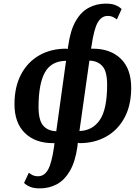

<svg xmlns="http://www.w3.org/2000/svg" viewBox="-20 -780 745 1061"><path d="M483 -511H493Q591 -511 648 -455Q705 -399 705 -295Q705 -199 668.5 -130.5Q632 -62 567.5 -25.5Q503 11 420 11L410 9L408 29Q396 114 366 165Q336 216 293.5 238.5Q251 261 201 261Q169 261 149.5 253.5Q130 246 121.5 238.5Q113 231 113 231L139 175Q139 175 154 184.5Q169 194 190 194Q225 194 245.5 157.5Q266 121 279 29L281 11H272Q175 11 117.5 -45Q60 -101 60 -204Q60 -300 96.5 -369Q133 -438 197.5 -474.5Q262 -511 345 -511L354 -509L357 -527Q369 -613 398.5 -664Q428 -715 471 -737.5Q514 -760 564 -760Q596 -760 615.5 -752.5Q635 -745 643.5 -737.5Q652 -730 652 -730L626 -673Q626 -673 611 -682.5Q596 -692 575 -692Q541 -692 520 -655.5Q499 -619 486 -527ZM572 -312Q572 -386 545.5 -415Q519 -444 474 -445L419 -56Q491 -58 531.5 -117Q572 -176 572 -312ZM193 -189Q193 -115 219 -85.5Q245 -56 291 -55L345 -444Q263 -443 228 -379.5Q193 -316 193 -189Z"/></svg>

Font: Arsenal SC
Style: Bold Italic
Weight: 700
Italic angle: -9.10001°
Designer: Andrij Shevchenko
Foundry: Stairsfor
Version: Version 2.001; ttfautohint (v1.8.4.7-5d5b)